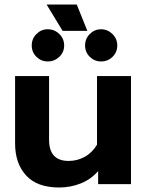

<svg xmlns="http://www.w3.org/2000/svg" viewBox="-20 -818 655 853"><path d="M187 -798H321L368 -681H258ZM121 -616Q121 -646 142 -667Q163 -688 192 -688Q222 -688 243.5 -667Q265 -646 265 -616Q265 -586 243.5 -565.5Q222 -545 192 -545Q163 -545 142 -565.5Q121 -586 121 -616ZM358 -616Q358 -646 379 -667Q400 -688 429 -688Q458 -688 479.5 -667Q501 -646 501 -616Q501 -586 480 -565.5Q459 -545 429 -545Q400 -545 379 -565.5Q358 -586 358 -616ZM47 -181V-480H198V-197Q198 -103 285 -103Q323 -103 356 -121Q389 -139 411 -175V-480H562V0H416V-58Q384 -21 338.5 -3Q293 15 243 15Q145 15 96 -38.5Q47 -92 47 -181Z"/></svg>

Font: Prompt SemiBold
Style: Regular
Weight: 600
Designer: Katatrad Team
Foundry: CadsonDemak
Version: Version 1.000